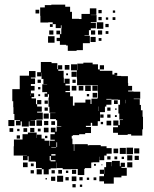

<svg xmlns="http://www.w3.org/2000/svg" viewBox="-20 -791 663 827"><path d="M99 -101H79V-121H96V-122H79V-121H39V-161H40V-190H77V-213H100V-220H138V-197H139V-211H159V-194H172V-185H193V-163H195V-185H216V-189H197V-213H216V-221H199V-241H219V-224H224V-246H244V-248H226V-273H221V-278H196V-304H219V-305H193V-331H189V-371H191V-385H186V-374H172V-388H183V-394H162V-428H183V-429H167V-451H159V-478H158V-462H140V-480H156V-524H202V-519H227V-493H230V-510H248V-492H231V-486H254V-457H255V-434H258V-452H280V-430H262V-423H281V-399H262V-394H282V-376H294V-336H301V-349H348V-362H370V-343H374V-366H400V-370H402V-393H401V-424H372V-425H346V-424H312V-453H311V-488H286V-514H312V-489H313V-517H339V-521H379V-514H402V-492H410V-510H428V-492H410V-486H434H464V-470H473V-477H485V-465H478V-464H502V-463H531V-434H532V-421H549V-401H532V-397H555V-396H584V-366H556V-364H582V-339H587V-316H594V-288H596V-234H593V-207H545V-213H530V-210H488V-219H467V-243H488V-250H468V-272H490V-252H496V-274H510V-276H494V-302H490V-340H497V-361H489V-362H460V-340H438V-332H432V-308H411V-269H401V-249H377V-262H371V-249H350V-244H372V-218H347V-213H321V-209H294V-206H289V-194H292V-170H298V-141H300V-170H358V-165H364V-166H414V-161H439V-153H461V-129H439V-121H414H429V-101H409V-116H408V-92H379V-91H373V-67H346V-64H343V-37H315V-63H288V-62H250V-67H225V-91H224V-66H198V-62H160V-67H135V-94H132V-95H103V-118H99ZM279 -491H259V-511H279ZM69 -251H49V-271H66V-274H42V-300H38V-329H37V-355H33V-407H65V-417V-465H105V-485H133V-457H113V-453H131V-429H113V-421H129V-401H113V-389H127V-373H116V-367H135V-342H140V-332H160V-310H140V-306H164V-276H136V-274H112V-273H131V-249H107V-268H104V-246H74V-268H69ZM310 -460H288V-482H310ZM273 -467H265V-475H273ZM306 -434H292V-448H306ZM156 -434H142V-448H156ZM371 -399H347V-423H371ZM400 -400H378V-422H400ZM339 -401H319V-421H339ZM309 -401H289V-421H309ZM154 -406H144V-416H154ZM399 -371H379V-391H399ZM111 -378V-387H110V-378ZM364 -376H354V-386H364ZM153 -377H145V-385H153ZM438 -362H460V-365H438ZM522 -346V-361H521V-346ZM158 -342H140V-360H158ZM487 -343H471V-359H487ZM186 -344H172V-358H186ZM406 -313V-332H405V-313ZM456 -314H442V-328H456ZM186 -314H172V-328H186ZM482 -318H476V-324H482ZM190 -280H168V-302H190ZM456 -284H442V-298H456ZM426 -284H412V-298H426ZM483 -287H475V-295H483ZM42 -248H16V-274H42ZM161 -249H137V-273H161ZM459 -251H439V-271H459ZM188 -252H170V-270H188ZM217 -253H201V-269H217ZM424 -256H414V-266H424ZM189 -221H169V-241H189ZM128 -222H110V-240H128ZM37 -223H21V-239H37ZM97 -223H81V-239H97ZM155 -225H143V-237H155ZM64 -226H54V-236H64ZM66 -194H52V-208H66ZM184 -196H174V-206H184ZM226 -158V-178H223V-158ZM201 -155H222V-157H201ZM553 -127H525V-155H553ZM522 -128H496V-154H522ZM580 -130H558V-152H580ZM489 -131H469V-151H489ZM219 -101H199V-119H194V-100H198V-96H219V-127H201V-121H219ZM550 -100H528V-122H550ZM578 -102H560V-120H578ZM456 -104H442V-118H456ZM485 -105H473V-117H485ZM514 -106H504V-116H514ZM470 0H428V-10H408V-32H428V-42H410V-60H428V-42H429V-71H437V-93H461V-75H462V-98H496V-75H500V-90H518V-72H503V-68H526V-34H503V-27H470ZM550 -70H528V-92H550ZM99 -71H79V-91H99ZM125 -75H113V-87H125ZM393 -77H385V-85H393ZM421 -79H417V-83H421ZM190 -40H168V-62H190ZM160 -40H138V-62H160ZM308 -42H290V-60H308ZM247 -43H231V-59H247ZM126 -44H112V-58H126ZM216 -44H202V-58H216ZM274 -46H264V-56H274ZM252 -8H226V-34H252ZM309 -11H289V-31H309ZM218 -12H200V-30H218ZM276 -14H262V-28H276ZM336 -14H322V-28H336ZM395 -15H383V-27H395ZM364 -16H354V-26H364ZM182 -18H176V-24H182ZM306 16H292V2H306ZM334 14H324V4H334ZM310 -572H272V-595H265V-598H238V-643H223V-659H239V-644H244V-668H245V-682H242V-670H220V-687H207V-675H195V-687H207V-695H188V-694H154V-723H153V-759H173V-769H201V-771H261V-762H282V-740H290V-710H320V-709H331V-731H367V-755H395V-727H371V-726H396V-696H371V-693H393V-669H371V-661H363V-639H344V-637H367V-605H337V-575H310ZM149 -733H133V-749H149ZM418 -734H404V-748H418ZM476 -736H466V-746H476ZM418 -704H404V-718H418ZM477 -705H465V-717H477ZM446 -706H436V-716H446ZM425 -667H397V-695H425ZM448 -674H434V-688H448ZM390 -642H372V-660H390ZM210 -642H192V-660H210ZM420 -642H402V-660H420ZM447 -645H435V-657H447ZM215 -607H187V-635H215ZM392 -610H370V-632H392ZM238 -614H224V-628H238ZM417 -615H405V-627H417Z"/></svg>

Font: Rubik Storm
Style: Regular
Weight: 400
Designer: Hubert and Fischer, NaN
Foundry: Hubert and Fischer, NaN
Version: Version 2.201